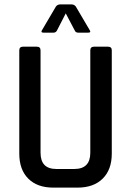

<svg xmlns="http://www.w3.org/2000/svg" viewBox="-20 -856 597 876"><path d="M382 -707H337Q325 -707 321 -717L280 -795L240 -717Q235 -707 224 -707H179Q164 -707 172 -719L235 -826Q242 -836 256 -836H305Q319 -836 326 -826L389 -719Q397 -707 382 -707ZM409 -643H472Q490 -643 490 -627V-155Q490 -82 448.5 -41Q407 0 334 0H223Q150 0 109 -41Q68 -82 68 -155V-626Q68 -643 85 -643H148Q165 -643 165 -626V-159Q165 -85 237 -85H319Q392 -85 392 -159V-626Q392 -643 409 -643Z"/></svg>

Font: Rajdhani Semibold
Style: Regular
Weight: 600
Designer: Satya Rajpurohit, Jyotish Sonowal
Foundry: Indian Type Foundry
Version: Version 1.200;PS 1.0;hotconv 1.0.78;makeotf.lib2.5.61930; tt